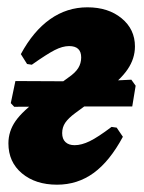

<svg xmlns="http://www.w3.org/2000/svg" viewBox="-20 -495 393 525"><path d="M299 -146 316 -121Q280 -54 236 -22Q192 10 136 10Q77 10 40 -21Q3 -52 3 -103Q3 -136 22.5 -164Q42 -192 89 -226L167 -283Q186 -296 194 -309Q202 -322 202 -338Q202 -369 169 -369Q151 -369 129.5 -358Q108 -347 67 -318L54 -320L37 -347Q71 -410 117 -442.5Q163 -475 219 -475Q276 -475 312.5 -445Q349 -415 349 -368Q349 -335 329 -305.5Q309 -276 265 -244L186 -186Q167 -172 158.5 -159.5Q150 -147 150 -131Q150 -115 159 -106.5Q168 -98 184 -98Q203 -98 225.5 -109Q248 -120 285 -148ZM9.5 -213 22.1 -273.4 205.9 -272.5Q237.9 -272.5 281.8 -274.3Q325.6 -276.2 339.1 -277.1L350.9 -260.6L341.6 -203.9H177.2L18.8 -203Z"/></svg>

Font: Alegreya ExtraBold
Style: Italic
Weight: 800
Italic angle: -7°
Designer: Juan Pablo del Peral
Foundry: Huerta Tipografica
Version: Version 2.007; ttfautohint (v1.6)